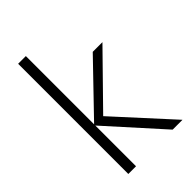

<svg xmlns="http://www.w3.org/2000/svg" viewBox="-218 -816 897 897"><g transform="rotate(-45 230.5 -367.0)"><path d="M438 -3H373L131 -272V-3H80V-731H131V-280L366 -524H430L188 -277Z"/></g></svg>

Font: LXGW 975 Gothic SC 200W
Style: Regular
Weight: 200
Version: Version 2.01;February 25, 2021